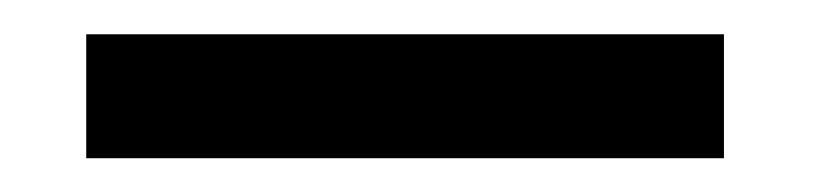

<svg xmlns="http://www.w3.org/2000/svg" viewBox="-20 -832 486 112"><path d="M30.3 -812H402.3V-739.7H30.3Z"/></svg>

Font: Reddit Sans Fudge SemiBold
Style: Regular
Weight: 600
Designer: Stephen Hutchings
Foundry: Reddit
Version: Version 1.011